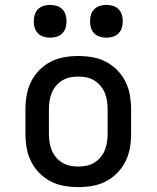

<svg xmlns="http://www.w3.org/2000/svg" viewBox="-20 -757 640 785"><path d="M300 8Q271 8 242 3Q213 -2 187 -15.5Q161 -29 140.5 -50Q120 -71 107 -97Q94 -123 89 -152Q84 -181 84 -210V-310Q84 -339 89 -368Q94 -397 107 -423Q120 -449 140.5 -470Q161 -491 187 -504.5Q213 -518 242 -523Q271 -528 300 -528Q329 -528 358 -523Q387 -518 413 -504.5Q439 -491 459.5 -470Q480 -449 493 -423Q506 -397 511 -368Q516 -339 516 -310V-210Q516 -181 511 -152Q506 -123 493 -97Q480 -71 459.5 -50Q439 -29 413 -15.5Q387 -2 358 3Q329 8 300 8ZM300 -76Q317 -76 334 -79.5Q351 -83 365.5 -92Q380 -101 391 -114Q402 -127 408.5 -143Q415 -159 417.5 -176Q420 -193 420 -210V-310Q420 -327 417.5 -344Q415 -361 408.5 -377Q402 -393 391 -406Q380 -419 365.5 -428Q351 -437 334 -440.5Q317 -444 300 -444Q283 -444 266 -440.5Q249 -437 234.5 -428Q220 -419 209 -406Q198 -393 191.5 -377Q185 -361 182.5 -344Q180 -327 180 -310V-210Q180 -193 182.5 -176Q185 -159 191.5 -143Q198 -127 209 -114Q220 -101 234.5 -92Q249 -83 266 -79.5Q283 -76 300 -76ZM415 -603Q401 -603 388 -607Q375 -611 365.5 -620.5Q356 -630 352 -643Q348 -656 348 -670Q348 -684 352 -697Q356 -710 365.5 -719.5Q375 -729 388 -733Q401 -737 415 -737Q429 -737 442 -733Q455 -729 464.5 -719.5Q474 -710 478 -697Q482 -684 482 -670Q482 -656 478 -643Q474 -630 464.5 -620.5Q455 -611 442 -607Q429 -603 415 -603ZM185 -603Q171 -603 158 -607Q145 -611 135.5 -620.5Q126 -630 122 -643Q118 -656 118 -670Q118 -684 122 -697Q126 -710 135.5 -719.5Q145 -729 158 -733Q171 -737 185 -737Q199 -737 212 -733Q225 -729 234.5 -719.5Q244 -710 248 -697Q252 -684 252 -670Q252 -656 248 -643Q244 -630 234.5 -620.5Q225 -611 212 -607Q199 -603 185 -603Z"/></svg>

Font: Iosevka HT Medium Extended
Style: Regular
Weight: 500
Width: 7
Monospace: yes
Designer: Belleve Invis
Foundry: Belleve Invis
Version: Version 32.3.0; ttfautohint (v1.8.4)